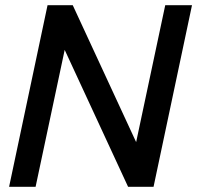

<svg xmlns="http://www.w3.org/2000/svg" viewBox="-20 -719 759 739"><path d="M163 -699H260L504 -172L616 -699H719L571 0H473L229 -527L117 0H15Z"/></svg>

Font: Prompt
Style: Italic
Weight: 400
Italic angle: -12°
Designer: Katatrad Team
Foundry: CadsonDemak
Version: Version 1.001